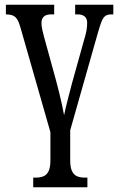

<svg xmlns="http://www.w3.org/2000/svg" viewBox="-20 -556 504 815"><path d="M121 239V198H131Q150 198 164 192.5Q178 187 186 171Q194 155 194 124V5L66 -442Q60 -463 52.5 -474.5Q45 -486 33.5 -490.5Q22 -495 5 -495V-536H210V-495H198Q176 -495 166 -485.5Q156 -476 156 -459Q156 -445 159.5 -430Q163 -415 166 -403L218 -214Q225 -189 231.5 -161.5Q238 -134 243.5 -109.5Q249 -85 252 -67Q255 -81 259.5 -100.5Q264 -120 271 -146.5Q278 -173 286 -204L336 -383Q344 -409 347 -426Q350 -443 350 -459Q350 -477 339.5 -486Q329 -495 309 -495H299V-536H461V-495H453Q437 -495 427.5 -488.5Q418 -482 411 -464.5Q404 -447 395 -415L278 -3V124Q278 155 286 171Q294 187 308 192.5Q322 198 340 198H351V239Z"/></svg>

Font: Noto Serif ExtraCondensed
Style: Regular
Weight: 400
Width: 2
Designer: Monotype Design Team
Foundry: Monotype Imaging Inc.
Version: Version 2.013